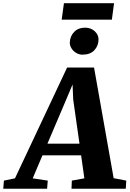

<svg xmlns="http://www.w3.org/2000/svg" viewBox="-99 -1160 796 1180"><path d="M-79 0 -75 -50 -7 -64 313.5 -745H479L599.5 -65L677 -50L674 0H340.5L342.5 -50L419.5 -64L399.5 -205.5H162L102 -64L194.5 -50L190.5 0ZM192.5 -277H389.5L351 -547.5L347 -641L310 -553ZM407 -824Q387 -824 368.8 -835Q350.5 -846 339.8 -863.8Q329 -881.5 330 -900.5Q332 -938.5 357.2 -964.2Q382.5 -990 423.5 -990Q460 -990 483.8 -967.5Q507.5 -945 506.5 -916.5Q506 -878.5 480.8 -851.2Q455.5 -824 407 -824ZM294 -1140.5H602L588.5 -1039H280Z"/></svg>

Font: Merriweather 24pt Black
Style: Italic
Weight: 900
Italic angle: -7.8°
Designer: Eben Sorkin
Foundry: Eben Sorkin
Version: Version 2.101